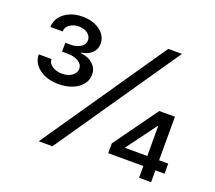

<svg xmlns="http://www.w3.org/2000/svg" viewBox="-122 -899 1194 1065"><g transform="rotate(20 474.5 -366.5)"><path d="M201.7 0 701.7 -727.3H782.7L282.7 0ZM586.6 -69.6V-127.8L772.7 -386.4H823.9V-305.4H792.6L663.4 -130.7V-129.3H919V-69.6ZM794 0V-88.1L795.5 -113.6V-386.4H865.1V0ZM194.6 -335.2Q149.1 -335.2 113.5 -350.5Q77.8 -365.8 57.4 -392.4Q36.9 -419 36.9 -453.1H112.2Q112.2 -428.6 135.8 -412.5Q159.4 -396.3 194.6 -396.3Q229.8 -396.3 252.7 -413.2Q275.6 -430 275.6 -454.5Q275.6 -480.1 250.4 -495.7Q225.1 -511.4 184.7 -511.4H153.4V-563.9H184.7Q219.8 -563.9 243.4 -579.4Q267 -594.8 267 -619.3Q267 -642.8 246.8 -658.7Q226.6 -674.7 194.6 -674.7Q162.6 -674.7 140.3 -658.6Q117.9 -642.4 117.9 -617.9H45.5Q46.2 -651.3 65.7 -677.2Q85.2 -703.1 118.6 -718Q152 -733 194.6 -733Q237.2 -733 269.9 -718.9Q302.6 -704.9 321 -680.6Q339.5 -656.2 339.5 -625Q339.5 -592 316.1 -570Q292.6 -547.9 254.3 -542.6V-539.8Q302.2 -533.4 327.9 -508.7Q353.7 -484 353.7 -448.9Q353.7 -416.2 333.5 -390.4Q313.2 -364.7 277.3 -350Q241.5 -335.2 194.6 -335.2Z"/></g></svg>

Font: InterMG
Style: Regular
Weight: 400
Designer: Rasmus Andersson
Foundry: rsms
Version: Version 3.019;December 26, 2023;FontCreator 15.0.0.2955 64-b